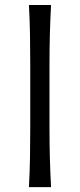

<svg xmlns="http://www.w3.org/2000/svg" viewBox="-20 -764 326 784"><path d="M98.1 0Q101.6 -62.5 102.5 -120.1Q103.5 -177.7 103.5 -246.6V-495.6Q103.5 -564.9 102.5 -622.8Q101.6 -680.7 98.1 -743.7H188.5Q185.1 -680.7 183.6 -622.8Q182.1 -564.9 182.1 -495.6V-246.6Q182.1 -177.7 183.6 -120.1Q185.1 -62.5 188.5 0Z"/></svg>

Font: Pinar-DS3-FD Regular
Style: Regular
Weight: 400
Designer: Amin Abedi
Version: Version 3.000